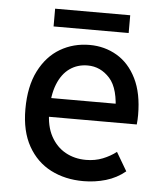

<svg xmlns="http://www.w3.org/2000/svg" viewBox="-50 -700 652 754"><g transform="rotate(5 276.5 -322.5)"><path d="M55 -252Q55 -342 86 -403Q117 -464 169 -494.5Q221 -525 285 -525Q344 -525 392.5 -496.5Q441 -468 469.5 -410.5Q498 -353 498 -267Q498 -258 497.5 -248.5Q497 -239 496 -230H134V-304H426L408 -267Q408 -363 371.5 -403.5Q335 -444 284 -444Q244 -444 213.5 -422.5Q183 -401 166 -358.5Q149 -316 149 -252Q149 -193 170.5 -153.5Q192 -114 228 -94Q264 -74 309 -74Q345 -74 375 -86Q405 -98 428 -116L471 -43Q437 -15 394.5 -2.5Q352 10 306 10Q234 10 177.5 -19Q121 -48 88 -106.5Q55 -165 55 -252ZM137 -585V-655H433V-585Z"/></g></svg>

Font: Radio Canada
Style: Regular
Weight: 400
Designer: Charles Daoud, Etienne Aubert Bonn, Alexandre Saumier Demers, Jacques Le Bailly
Foundry: Radio-Canada
Version: Version 2.104;gftools[0.9.28.dev5+ged2979d]